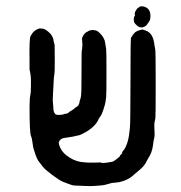

<svg xmlns="http://www.w3.org/2000/svg" viewBox="-20 -591 587 624"><path d="M419 -486 424 -489Q425 -489 427 -490.5Q429 -492 429.5 -491.5Q430 -491 431.5 -492Q433 -493 433.5 -493Q434 -493 435 -493Q442 -496 447 -494Q452 -492 455 -491Q478 -483 482 -444Q483 -436 484.5 -430.5Q486 -425 486 -317.5Q486 -210 485 -206.5Q484 -203 483.5 -200Q483 -197 482 -192Q481 -187 482 -170Q483 -153 482 -146.5Q481 -140 479 -132Q476 -101 467 -85.5Q458 -70 458 -70Q458 -70 454 -62Q447 -50 435 -40Q423 -30 415 -23Q389 1 350 3Q343 3 331.5 7Q320 11 305 12Q290 13 283.5 13.5Q277 14 259 13.5Q241 13 236.5 12.5Q232 12 224 12Q216 12 205 7.5Q194 3 185 0Q173 -5 149 -23Q125 -41 119 -49.5Q113 -58 107 -65Q101 -72 94.5 -91Q88 -110 87.5 -114.5Q87 -119 86 -125Q85 -131 84 -137.5Q83 -144 81 -148Q76 -157 76 -245L77 -272L80 -292Q80 -293 80.5 -312.5Q81 -332 80 -342Q78 -359 76 -365V-396V-397Q75 -465 79 -473Q89 -493 107 -498Q110 -499 110.5 -498.5Q111 -498 116 -498Q121 -498 121.5 -497.5Q122 -497 126 -495.5Q130 -494 138 -487Q153 -475 155 -454Q156 -451 156.5 -449.5Q157 -448 157.5 -445.5Q158 -443 158 -398.5Q158 -354 157 -352Q155 -344 154 -319.5Q153 -295 152 -280.5Q151 -266 152 -257.5Q153 -249 153 -246Q153 -221 164 -218Q171 -217 179 -218Q187 -219 188 -220Q189 -221 192 -221Q195 -221 199.5 -223Q204 -225 204 -226Q204 -227 212 -231.5Q220 -236 223 -239.5Q226 -243 230 -244.5Q234 -246 236.5 -252.5Q239 -259 238.5 -260Q238 -261 241 -269Q244 -277 244.5 -296Q245 -315 245 -371Q245 -427 246 -427.5Q247 -428 247 -436L248 -445L247 -457V-463Q246 -463 246 -464Q249 -478 261 -487Q261 -486 266.5 -489.5Q272 -493 273 -492.5Q274 -492 277.5 -493Q281 -494 281.5 -493.5Q282 -493 289.5 -492.5Q297 -492 308.5 -479Q320 -466 322 -451Q324 -436 325 -431.5Q326 -427 326 -355Q326 -283 325 -275.5Q324 -268 323 -260.5Q322 -253 316.5 -236Q311 -219 307 -214Q303 -209 301 -205Q290 -177 248 -156Q238 -151 233 -150.5Q228 -150 223.5 -148.5Q219 -147 210.5 -146Q202 -145 201.5 -144.5Q201 -144 191.5 -143Q182 -142 177.5 -138Q173 -134 172 -131Q169 -126 175.5 -111.5Q182 -97 196 -86Q218 -69 241 -65Q245 -65 254 -63.5Q263 -62 285 -62.5Q307 -63 308 -63Q310 -60 328 -62.5Q346 -65 349 -67Q352 -69 355 -71Q358 -73 361.5 -76Q365 -79 367.5 -81Q370 -83 369.5 -84Q369 -85 374.5 -90Q380 -95 376 -95Q375 -95 382 -103Q398 -124 402 -174Q404 -188 404 -315Q404 -469 406 -469.5Q408 -470 410 -474.5Q412 -479 413 -479ZM420 -554 425 -562 427 -564Q427 -565 428 -565Q429 -565 431 -567Q436 -572 446 -570Q469 -565 469 -539Q469 -528 466 -523.5Q463 -519 458.5 -512Q454 -505 444.5 -502.5Q435 -500 426.5 -507Q418 -514 416.5 -518Q415 -522 415 -525Q414 -531 415 -531L416 -536Q416 -538 416.5 -537.5Q417 -537 417.5 -538.5Q418 -540 418.5 -540.5Q419 -541 418.5 -543Q418 -545 417.5 -545Q417 -545 418 -547Q419 -549 419 -552Z"/></svg>

Font: TT2020 Style E
Style: Regular
Weight: 400
Version: Version 00.2